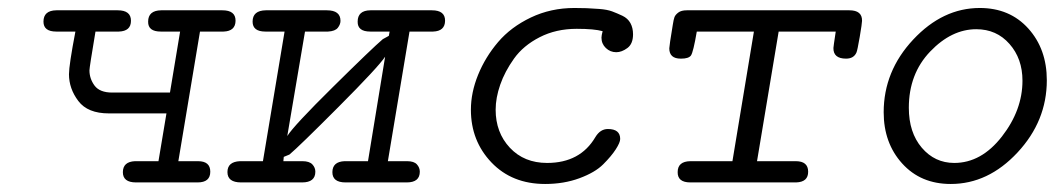

<svg xmlns="http://www.w3.org/2000/svg" viewBox="-20 -457 2665 481"><path d="M88.9 -402.8Q88.9 -430.7 121.1 -431.2H274.9Q308.1 -431.2 308.1 -405Q308.1 -378.9 277.8 -377.9H219.2Q204.1 -288.1 204.1 -280.8Q204.1 -259.8 217 -242.4Q230 -225.1 261.2 -225.1H405.8L431.2 -377.9Q431.2 -377.9 382.8 -377.9Q350.6 -377.9 351.1 -402.8Q351.1 -430.7 383.8 -431.2H537.1Q570.3 -431.2 570.1 -405Q569.8 -378.9 540 -377.9H481L426.8 -53.2H476.1Q506.8 -53.2 506.8 -26.9Q506.8 0 475.1 0H320.8Q287.6 0 287.8 -25.9Q288.1 -51.8 317.9 -53.2H377L397 -172.9H252.9Q199.7 -172.9 176.3 -203.9Q152.8 -234.9 152.8 -271Q152.8 -293.9 168.9 -377.9H121.1Q88.9 -377.9 88.9 -402.8Z M581.1 -53.2H638.7L692.9 -377.9Q692.9 -377.9 645 -377.9Q612.8 -377.9 612.8 -402.8Q612.8 -430.7 646 -431.2H798.8Q833 -431.2 833 -404.8Q833 -396 826.4 -387.5Q819.8 -378.9 801.8 -377.9H744.1L699.7 -116.2Q715.8 -142.1 814.5 -239.5Q913.1 -336.9 939 -358.9L954.1 -367.2L956.1 -377.9H907.7Q875.5 -377.9 876 -402.8Q876 -430.7 907.7 -431.2H1062Q1095.2 -431.2 1095 -405Q1094.7 -378.9 1064.9 -377.9H1005.9L951.7 -53.2H1000Q1017.1 -53.2 1024.4 -45.2Q1031.7 -37.1 1031.7 -26.9Q1031.7 0 999 0H845.7Q812.5 0 812.7 -25.9Q813 -51.8 842.8 -53.2H901.9L944.8 -314.9Q927.7 -289.1 828.4 -189.5Q729 -89.8 705.1 -69.8L690.9 -64L689.9 -53.2H737.8Q754.9 -53.2 762.5 -45.2Q770 -37.1 770 -26.9Q770 0 736.8 0H584Q549.8 0 549.8 -25.9Q549.8 -51.8 581.1 -53.2Z M1159.7 -182.1Q1159.7 -225.1 1177.7 -269.5Q1195.8 -314 1227.8 -351.6Q1259.8 -389.2 1309.8 -413.1Q1359.9 -437 1418.9 -437Q1438 -437 1449.5 -436.5Q1460.9 -436 1481 -434.6Q1501 -433.1 1513.4 -428.5Q1525.9 -423.8 1539.3 -417.5Q1552.7 -411.1 1559.3 -399.2Q1565.9 -387.2 1565.9 -371.1Q1565.9 -347.2 1551.8 -336.7Q1537.6 -326.2 1523.9 -326.2Q1508.8 -326.2 1497.8 -336.7Q1486.8 -347.2 1486.8 -362.8Q1486.8 -367.7 1489.7 -378.9Q1468.8 -384.8 1424.8 -384.8Q1373 -384.8 1332 -363.8Q1291 -342.8 1267.8 -310.3Q1244.6 -277.8 1233.2 -244.9Q1221.7 -211.9 1221.7 -182.1Q1221.7 -125 1257.3 -86.9Q1293 -48.8 1350.6 -48.8Q1433.6 -48.8 1471.7 -113.8Q1483.9 -133.8 1502.9 -133.8Q1533.7 -133.8 1533.7 -108.9Q1533.7 -100.1 1522.7 -83Q1511.7 -65.9 1491.2 -45.4Q1470.7 -24.9 1431.6 -10.5Q1392.6 3.9 1345.7 3.9Q1262.7 3.9 1211.2 -50Q1159.7 -104 1159.7 -182.1Z M1656.7 -335.9Q1656.7 -341.8 1665.5 -395Q1667.5 -408.2 1669.7 -414.1Q1671.9 -419.9 1679.2 -425.5Q1686.5 -431.2 1700.7 -431.2H2107.9Q2140.1 -431.2 2139.6 -404.8Q2139.6 -398.9 2133.8 -364.5Q2127.9 -330.1 2125.5 -325.2Q2118.7 -310.1 2099.6 -310.1Q2067.4 -310.1 2067.9 -336.9Q2067.9 -339.8 2073.7 -377.9H1930.7L1876.5 -53.2H1973.6Q2004.4 -53.2 2004.6 -27.1Q2004.9 -1 1974.6 0H1709.5Q1677.2 0 1677.7 -25.9Q1677.7 -52.7 1709.5 -53.2H1814.9L1868.7 -377.9H1725.6Q1716.8 -326.2 1710.9 -317.9Q1705.1 -310.1 1686.5 -310.1H1685.5Q1656.7 -310.1 1656.7 -335.9Z M2193.8 -175.8Q2193.8 -278.8 2267.8 -357.9Q2341.8 -437 2434.6 -437Q2509.8 -437 2556.2 -385.5Q2602.5 -334 2602.5 -255.9Q2602.5 -153.8 2529.1 -75Q2455.6 3.9 2361.8 3.9Q2286.6 3.9 2240.2 -47.4Q2193.8 -98.6 2193.8 -175.8ZM2256.8 -187Q2256.8 -125 2289.3 -86.9Q2321.8 -48.8 2370.6 -48.8Q2438.5 -48.8 2490 -115Q2541.5 -181.2 2541.5 -254.9Q2541.5 -310.1 2509 -346.9Q2476.6 -383.8 2425.8 -383.8Q2363.8 -383.8 2310.3 -327.9Q2256.8 -272 2256.8 -187Z"/></svg>

Font: CMU Typewriter Text
Style: LightOblique
Weight: 200
Italic angle: -9.46001°
Version: Version 0.7.0